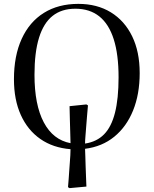

<svg xmlns="http://www.w3.org/2000/svg" viewBox="-20 -757 793 991"><path d="M339 214 331 209Q333 188 334.5 166Q336 144 337.5 122.5Q339 101 340.5 81Q342 61 343 44Q344 27 344 13Q254 6 188.5 -39.5Q123 -85 87.5 -163.5Q52 -242 52 -348Q52 -469 92 -556.5Q132 -644 206.5 -690.5Q281 -737 384 -737Q481 -737 552 -693.5Q623 -650 662 -570Q701 -490 701 -380Q701 -271 667 -187Q633 -103 570 -51.5Q507 0 419 11Q420 28 420.5 51.5Q421 75 422 102Q423 129 424 155.5Q425 182 426 206ZM419 -16Q479 -25 517 -63.5Q555 -102 573.5 -175Q592 -248 592 -358Q592 -476 567 -554.5Q542 -633 492.5 -672.5Q443 -712 369 -712Q298 -712 251.5 -675Q205 -638 181.5 -562.5Q158 -487 158 -371Q158 -216 206 -125.5Q254 -35 344 -18Q344 -40 342.5 -74.5Q341 -109 340.5 -145Q340 -181 339 -209L426 -218L434 -213Q432 -189 429.5 -161Q427 -133 425 -105Q423 -77 421 -54Q419 -31 419 -16Z"/></svg>

Font: Literata 60pt
Style: Regular
Weight: 400
Designer: Latin by Veronika Burian and Jose Scaglione. Greek by Irene Vlachou. Cyrillic by Vera Evstafieva.
Foundry: TypeTogether
Version: Version 3.002